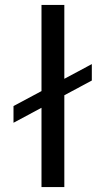

<svg xmlns="http://www.w3.org/2000/svg" viewBox="-20 -762 416 782"><path d="M354 -501V-434L242 -374V0H149V-323L35 -262V-330L149 -391V-742H242V-441Z"/></svg>

Font: Montserrat
Style: Regular
Weight: 400
Designer: Julieta Ulanovsky
Foundry: Julieta Ulanovsky
Version: Version 6.001